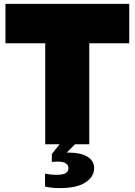

<svg xmlns="http://www.w3.org/2000/svg" viewBox="-20 -740 691 985"><path d="M212 -518H8V-720H643V-518H438V0H365L322 43H335Q394 43 428.5 64Q463 85 463 123Q463 166 419 195.5Q375 225 286 225Q244 225 211 217V151Q244 157 268 157Q302 157 316.5 148.5Q331 140 331 123Q331 89 276 89Q256 89 246 91V50L286 0H212Z"/></svg>

Font: Aspekta 1000
Style: Regular
Weight: 1000
Designer: Ivo Dolenc
Version: Version 2.000